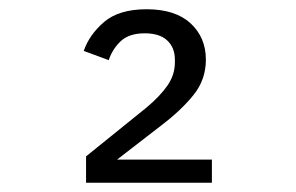

<svg xmlns="http://www.w3.org/2000/svg" viewBox="-20 -724 640 415"><path d="M438 -329H166V-386L296 -491Q325 -515 341.5 -538.5Q358 -562 358 -589V-595Q358 -621 341.5 -636.5Q325 -652 293 -652Q259 -652 241 -635Q223 -618 215 -594L161 -614Q173 -649 205 -676.5Q237 -704 297 -704Q359 -704 392 -673.5Q425 -643 425 -595Q425 -552 398.5 -519Q372 -486 330 -454L233 -379H438Z"/></svg>

Font: Lilex
Style: Regular
Weight: 400
Monospace: yes
Designer: Mike Abbink, Paul van der Laan, Pieter van Rosmalen, Mikhael Khrustik
Foundry: Mikhael Khrustik
Version: Version 2.510